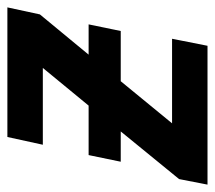

<svg xmlns="http://www.w3.org/2000/svg" viewBox="-71 -531 582 520"><g transform="rotate(-90 220.0 -271.0)"><path d="M-20 0H356L375 -96H146L260 -235H396L414 -322H332L441 -454L460 -542H109L88 -446H296L194 -322H60L42 -235H124L-5 -77Z"/></g></svg>

Font: Noto Sans SemiBold
Style: Italic
Weight: 600
Italic angle: -12°
Designer: Monotype Design Team
Foundry: Monotype Imaging Inc.
Version: Version 2.013